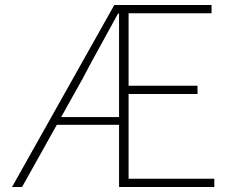

<svg xmlns="http://www.w3.org/2000/svg" viewBox="-20 -746 925 766"><path d="M28 0 436 -726H824V-693H493V-404H768V-371H493V-33H835V0H455V-692H451Q417 -629 380.5 -563.5Q344 -498 309 -431L68 0ZM190 -248V-279H487V-248Z"/></svg>

Font: Noto Sans JP Thin Thin
Style: Regular
Weight: 250
Version: Version 2.004-H2;hotconv 1.0.118;makeotfexe 2.5.65603